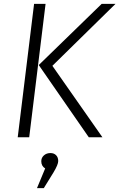

<svg xmlns="http://www.w3.org/2000/svg" viewBox="-20 -705 613 986"><path d="M573 -685 249 -367 506 0H436L179 -371L502 -685ZM214 -685 130 0H71L155 -685ZM212 160Q192 148 192 123Q192 105 205.5 93Q219 81 239 81Q257 81 268 92Q279 103 279 122Q279 140 255 180L205 261H170Z"/></svg>

Font: Glekhifnjqigglhiwekvrgaqftz
Style: Regular
Weight: 300
Italic angle: -8°
Designer: Carrois Corporate & Edenspiekermann
Foundry: Carrois Corporate GbR & Edenspiekermann AG
Version: Version 2.001